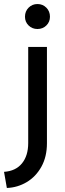

<svg xmlns="http://www.w3.org/2000/svg" viewBox="-42 -733 323 953"><path d="M98 -23V-500H191V-22Q191 45 163.5 94.5Q136 144 90.5 171Q45 198 -8 200L-22 120Q36 116 67 78Q98 40 98 -23ZM82 -650Q82 -677 100 -695Q118 -713 144 -713Q170 -713 188 -695Q206 -677 206 -650Q206 -624 188 -606.5Q170 -589 144 -589Q118 -589 100 -606.5Q82 -624 82 -650Z"/></svg>

Font: AF Albert Sans Medium
Style: Regular
Weight: 500
Designer: Andreas Rasmussen
Foundry: a.Foundry
Version: Version 1.300;Glyphs 3.2 (3231)